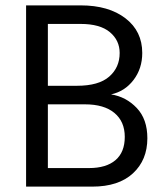

<svg xmlns="http://www.w3.org/2000/svg" viewBox="-20 -694 611 714"><path d="M158 -69H311Q375 -69 409.5 -98.5Q444 -128 444 -185Q444 -242 405.5 -274Q367 -306 296 -306H158ZM158 -605V-375H266Q347 -375 386 -409Q425 -443 425 -497Q425 -544 388.5 -574.5Q352 -605 280 -605ZM77 -674H280Q384 -674 446.5 -626Q509 -578 509 -497Q509 -439 476.5 -396.5Q444 -354 393 -343Q449 -334 488.5 -292.5Q528 -251 528 -180Q528 -99 474.5 -49.5Q421 0 323 0H77Z"/></svg>

Font: Hind Regular
Style: Regular
Weight: 400
Designer: Manushi Parikh, Satya Rajpurohit
Foundry: Indian Type Foundry
Version: Version 1.201;PS 1.0;hotconv 1.0.78;makeotf.lib2.5.61930; tt